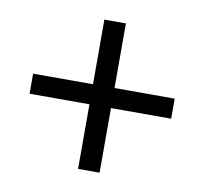

<svg xmlns="http://www.w3.org/2000/svg" viewBox="-63 -690 681 641"><g transform="rotate(10 277.5 -369.0)"><path d="M241 -116V-335H38V-403H241V-622H314V-403H518V-335H314V-116Z"/></g></svg>

Font: Chocolate Classical Sans
Style: Regular
Weight: 400
Designer: 田海東、宇文滿月
Foundry: Moonlit Owen
Version: Version 1.001